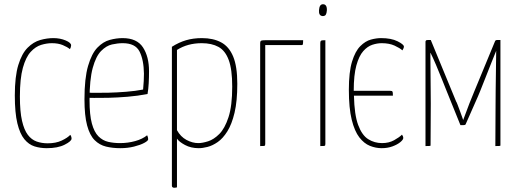

<svg xmlns="http://www.w3.org/2000/svg" viewBox="-20 -690 2452 907"><path d="M201 10Q170 10 143 1.5Q116 -7 95 -32.5Q74 -58 62 -107.5Q50 -157 50 -239Q50 -329 66.5 -383Q83 -437 110.5 -464.5Q138 -492 170 -501Q202 -510 232 -510Q264 -510 290 -499Q316 -488 316 -476Q316 -473 314.5 -467.5Q313 -462 310 -458Q298 -468 276.5 -477Q255 -486 225 -486Q201 -486 174.5 -478Q148 -470 125 -445Q102 -420 88 -369.5Q74 -319 74 -234Q74 -163 84 -119.5Q94 -76 111.5 -53Q129 -30 153 -21.5Q177 -13 205 -13Q244 -13 271.5 -26Q299 -39 312 -53Q315 -49 316.5 -44.5Q318 -40 318 -35Q318 -23 285.5 -6.5Q253 10 201 10Z M548 10Q512 10 481 2.5Q450 -5 427 -28Q404 -51 391.5 -97.5Q379 -144 379 -221Q379 -320 396 -378.5Q413 -437 440 -465Q467 -493 498.5 -501.5Q530 -510 559 -510Q627 -510 655.5 -466Q684 -422 684 -354Q684 -325 682.5 -297Q681 -269 677 -246Q632 -237 583 -233Q534 -229 492 -228Q450 -227 424 -227.5Q398 -228 398 -228V-252Q398 -252 424.5 -251.5Q451 -251 491.5 -252Q532 -253 576 -256.5Q620 -260 656 -267Q658 -290 659 -307Q660 -324 660 -342Q659 -408 639 -447Q619 -486 560 -486Q536 -486 509 -480Q482 -474 457.5 -449Q433 -424 418 -369Q403 -314 403 -217Q403 -147 414 -106.5Q425 -66 445 -46Q465 -26 491 -20Q517 -14 547 -14Q584 -14 618.5 -23.5Q653 -33 675 -51Q678 -45 679 -40Q680 -35 680 -32Q680 -25 661.5 -15Q643 -5 613 2.5Q583 10 548 10Z M803 197Q798 197 795 194.5Q792 192 792 188V-469Q825 -490 859 -500Q893 -510 934 -510Q987 -510 1024.5 -490Q1062 -470 1081.5 -423Q1101 -376 1101 -294Q1101 -212 1088 -157.5Q1075 -103 1054 -69.5Q1033 -36 1008.5 -19Q984 -2 960.5 4Q937 10 919 10Q882 10 854 -5Q826 -20 816 -35V195Q812 196 809 196.5Q806 197 803 197ZM917 -14Q936 -14 963 -22.5Q990 -31 1016 -57Q1042 -83 1059.5 -136.5Q1077 -190 1077 -281Q1077 -362 1060.5 -406.5Q1044 -451 1012 -468.5Q980 -486 933 -486Q866 -486 816 -454V-75Q833 -44 861 -29Q889 -14 917 -14Z M1209 0V-485Q1209 -496 1214 -498Q1219 -500 1233 -500H1412Q1412 -491 1411.5 -486Q1411 -481 1410 -479Q1409 -477 1405 -477H1233V-10Q1233 -5 1232 -3Q1231 -1 1226 -0.5Q1221 0 1209 0Z M1493 0V-485Q1493 -493 1495 -496Q1497 -499 1502.5 -499.5Q1508 -500 1517 -500V-10Q1517 -5 1516 -3Q1515 -1 1510 -0.5Q1505 0 1493 0ZM1504 -614Q1494 -615 1490 -622Q1486 -629 1487 -642Q1488 -656 1492.5 -663Q1497 -670 1506 -670Q1516 -670 1520.5 -662Q1525 -654 1524 -640Q1523 -627 1519 -620.5Q1515 -614 1504 -614Z M1783 10Q1755 10 1727.5 -1Q1700 -12 1677.5 -41Q1655 -70 1641.5 -124.5Q1628 -179 1628 -266Q1628 -350 1643 -399Q1658 -448 1682 -472Q1706 -496 1732 -503Q1758 -510 1780 -510Q1828 -510 1858 -495Q1888 -480 1888 -470Q1888 -466 1886 -461.5Q1884 -457 1881 -452Q1869 -463 1844 -474.5Q1819 -486 1783 -486Q1762 -486 1739 -478.5Q1716 -471 1696 -448.5Q1676 -426 1663.5 -381Q1651 -336 1651 -261H1823Q1828 -261 1831 -260Q1834 -259 1835 -254.5Q1836 -250 1836 -238H1652Q1654 -148 1672 -99.5Q1690 -51 1719.5 -32.5Q1749 -14 1785 -14Q1817 -14 1841.5 -27.5Q1866 -41 1879 -54Q1882 -50 1883.5 -46Q1885 -42 1885 -38Q1885 -30 1871 -18.5Q1857 -7 1834 1.5Q1811 10 1783 10Z M1990 0V-494Q1990 -494 1991.5 -497.5Q1993 -501 2001 -501H2015L2135 -210Q2136 -210 2141 -197Q2146 -184 2152.5 -166.5Q2159 -149 2163.5 -136Q2168 -123 2168 -123Q2182 -162 2197.5 -201.5Q2213 -241 2220 -257L2318 -494Q2318 -495 2320 -498Q2322 -501 2329 -501H2344V-7Q2344 -4 2344 -2.5Q2344 -1 2339 -0.5Q2334 0 2320 0L2321 -192Q2321 -201 2321.5 -261Q2322 -321 2324 -450Q2315 -428 2301 -393Q2287 -358 2273 -322Q2259 -286 2249 -261.5Q2239 -237 2238 -235L2181 -106Q2180 -99 2170 -99H2155L2100 -235Q2100 -235 2090.5 -258.5Q2081 -282 2067.5 -316Q2054 -350 2039.5 -384Q2025 -418 2014 -440Q2014 -440 2013.5 -440Q2013 -440 2013 -440Q2014 -327 2014.5 -266Q2015 -205 2015 -200L2014 -7Q2014 -4 2014 -2.5Q2014 -1 2009 -0.5Q2004 0 1990 0Z"/></svg>

Font: Yanone Kaffeesatz ExtraLight
Style: Regular
Weight: 200
Designer: Yanone (Cyrillic: Daniel Pouzeot, Huerta Tipografica, and Cyreal)
Foundry: Yanone
Version: Version 2.003